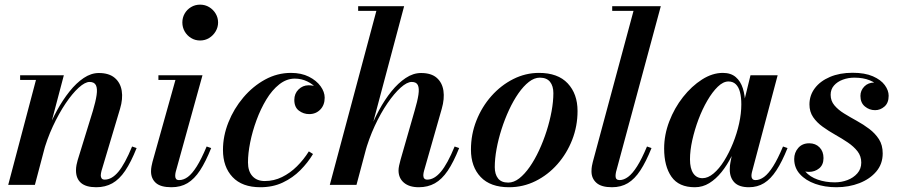

<svg xmlns="http://www.w3.org/2000/svg" viewBox="-20 -776 3776 806"><path d="M384 10Q341 10 320 -8.2Q299 -26.5 299 -61Q299 -72 301.2 -83.8Q303.5 -95.5 306 -103.5L370 -311Q381.5 -349.5 385.5 -376.8Q389.5 -404 382.8 -418Q376 -432 356 -432Q337 -432 310.2 -407.8Q283.5 -383.5 255.2 -341.5Q227 -299.5 202 -245.8Q177 -192 161 -133H147.5Q159 -175.5 177.2 -222.2Q195.5 -269 219.5 -312.8Q243.5 -356.5 271.8 -392Q300 -427.5 331.2 -448.5Q362.5 -469.5 395 -469.5Q437.5 -469.5 461.5 -449.2Q485.5 -429 491 -395Q496.5 -361 484 -319.5L406 -58.5Q405 -54.5 404 -49.2Q403 -44 403 -40Q403 -32 406.8 -27Q410.5 -22 419.5 -22Q449.5 -22 477 -55Q504.5 -88 534.5 -161L553.5 -154.5Q530 -95.5 505.5 -59.2Q481 -23 451.5 -6.5Q422 10 384 10ZM14.5 0 131 -440.5H64.5V-460H248L126.5 0Z M699.5 10Q654.5 10 634.2 -8.2Q614 -26.5 614 -56.5Q614 -67.5 616 -77.8Q618 -88 620 -96L716.5 -440.5H645V-460H830L717.5 -54Q716.5 -50 716 -45.8Q715.5 -41.5 715.5 -37.5Q715.5 -30 719 -25Q722.5 -20 732 -20Q750.5 -20 768.5 -33.2Q786.5 -46.5 806 -77.5Q825.5 -108.5 847.5 -161L866.5 -154.5Q843.5 -97 819.8 -60.8Q796 -24.5 767.2 -7.2Q738.5 10 699.5 10ZM820 -606Q799 -606 782 -616.5Q765 -627 755.2 -644.2Q745.5 -661.5 745.5 -681.5Q745.5 -702 755.2 -719Q765 -736 782 -746.2Q799 -756.5 820 -756.5Q841 -756.5 858 -746.2Q875 -736 885.2 -719Q895.5 -702 895.5 -681.5Q895.5 -661.5 885.2 -644.2Q875 -627 858 -616.5Q841 -606 820 -606Z M1073 10Q996.5 10 956.2 -32.8Q916 -75.5 916 -146.5Q916 -205 938.8 -262.2Q961.5 -319.5 1001.5 -366.8Q1041.5 -414 1092.8 -442Q1144 -470 1201.5 -470Q1245 -470 1276.8 -454Q1308.5 -438 1325.8 -414Q1343 -390 1343 -366Q1343 -335 1324.5 -316Q1306 -297 1278 -297Q1254 -297 1234.8 -311.5Q1215.5 -326 1215.5 -356.5Q1215.5 -383 1233.2 -400.5Q1251 -418 1275.5 -418Q1292 -418 1307.2 -412.8Q1322.5 -407.5 1332.2 -396.2Q1342 -385 1342 -366H1324Q1324 -385.5 1309 -404Q1294 -422.5 1269.8 -434.2Q1245.5 -446 1217.5 -446Q1183 -446 1152.5 -422Q1122 -398 1098 -358.2Q1074 -318.5 1056.8 -271.5Q1039.5 -224.5 1030.2 -178Q1021 -131.5 1021 -94.5Q1021 -57 1039.8 -36.5Q1058.5 -16 1091.5 -16Q1130 -16 1164 -32.8Q1198 -49.5 1226.5 -77.8Q1255 -106 1276.5 -140.5L1294 -129.5Q1272.5 -93.5 1240.8 -61.5Q1209 -29.5 1167.2 -9.8Q1125.5 10 1073 10Z M1364.5 0 1560 -730.5H1483.5V-750H1676.5L1476.5 0ZM1738 10Q1698 10 1675.5 -9.2Q1653 -28.5 1653 -60.5Q1653 -69.5 1655.5 -81.2Q1658 -93 1661.5 -105.5L1720.5 -311Q1732.5 -351.5 1736.5 -378.2Q1740.5 -405 1734.2 -418.5Q1728 -432 1708.5 -432Q1688.5 -432 1661.8 -408Q1635 -384 1606.5 -342.5Q1578 -301 1553 -247Q1528 -193 1511.5 -133H1500Q1511 -176 1529.2 -222.8Q1547.5 -269.5 1571.2 -313.5Q1595 -357.5 1623.2 -392.5Q1651.5 -427.5 1683 -448.5Q1714.5 -469.5 1747.5 -469.5Q1790.5 -469.5 1813.5 -449.2Q1836.5 -429 1841.5 -395.2Q1846.5 -361.5 1834.5 -319.5L1760 -58.5Q1759 -55 1758 -49.8Q1757 -44.5 1757 -40.5Q1757 -22 1773.5 -22Q1803 -22 1830.8 -55Q1858.5 -88 1888.5 -161L1907.5 -154.5Q1884 -95.5 1859.5 -59.2Q1835 -23 1805.5 -6.5Q1776 10 1738 10Z M2117 10Q2038.5 10 1997.8 -33Q1957 -76 1957 -148Q1957 -212 1980 -270Q2003 -328 2043 -373Q2083 -418 2134.5 -444Q2186 -470 2242.5 -470Q2322 -470 2363.2 -426Q2404.5 -382 2404.5 -310Q2404.5 -246.5 2382 -189Q2359.5 -131.5 2319.8 -86.5Q2280 -41.5 2228 -15.8Q2176 10 2117 10ZM2113.5 -9.5Q2137 -9.5 2159.8 -27.2Q2182.5 -45 2203.8 -75.5Q2225 -106 2243 -144.8Q2261 -183.5 2274.5 -225.8Q2288 -268 2295.5 -309Q2303 -350 2303 -385Q2303 -415 2289 -432.5Q2275 -450 2246 -450Q2223 -450 2200.2 -432.2Q2177.5 -414.5 2156.2 -384Q2135 -353.5 2117 -314.8Q2099 -276 2085.5 -233.8Q2072 -191.5 2064.5 -150.5Q2057 -109.5 2057 -74.5Q2057 -44.5 2070.8 -27Q2084.5 -9.5 2113.5 -9.5Z M2549 10Q2504.5 10 2483.8 -8.5Q2463 -27 2463 -56.5Q2463 -69 2464.8 -79Q2466.5 -89 2468.5 -96L2639.5 -730.5H2550V-750H2754L2566 -54Q2565 -49.5 2564.5 -45Q2564 -40.5 2564 -37Q2564 -20 2581 -20Q2598.5 -20 2616.8 -33.5Q2635 -47 2654.5 -77.8Q2674 -108.5 2696 -161L2715 -154.5Q2692 -97 2668.2 -60.8Q2644.5 -24.5 2615.8 -7.2Q2587 10 2549 10Z M2897 10Q2829.5 10 2798.8 -34Q2768 -78 2768 -152.5Q2768 -210 2789.5 -266.2Q2811 -322.5 2847.2 -368.5Q2883.5 -414.5 2927 -442.2Q2970.5 -470 3014.5 -470Q3048 -470 3068.5 -452.5Q3089 -435 3098.5 -404.8Q3108 -374.5 3108 -337Q3108 -308 3101.2 -271.2Q3094.5 -234.5 3081.8 -195.5Q3069 -156.5 3050.8 -119.8Q3032.5 -83 3009 -53.8Q2985.5 -24.5 2957.5 -7.2Q2929.5 10 2897 10ZM2929 -28Q2952 -28 2975.5 -47.8Q2999 -67.5 3019.8 -100.8Q3040.5 -134 3057 -174.8Q3073.5 -215.5 3082.8 -257.8Q3092 -300 3092 -338Q3092 -367.5 3086.5 -389Q3081 -410.5 3069 -422.2Q3057 -434 3038 -434Q3016 -434 2993.2 -412Q2970.5 -390 2949.5 -354Q2928.5 -318 2912.2 -274.8Q2896 -231.5 2886.2 -187.8Q2876.5 -144 2876.5 -107Q2876.5 -69 2890.2 -48.5Q2904 -28 2929 -28ZM3124 10Q3082.5 10 3063 -10.2Q3043.5 -30.5 3043.5 -64.5Q3043.5 -73.5 3044.2 -80.5Q3045 -87.5 3046 -92.5L3061 -171L3086.5 -249.5L3100.5 -337.5L3130.5 -460H3244.5L3136.5 -53Q3134.5 -45 3134.5 -37.5Q3134.5 -30 3138.5 -25Q3142.5 -20 3152 -20Q3169.5 -20 3187.8 -33.5Q3206 -47 3225.5 -77.8Q3245 -108.5 3267 -161L3286 -154.5Q3263 -97 3239.2 -60.8Q3215.5 -24.5 3187.5 -7.2Q3159.5 10 3124 10Z M3491 10Q3442.5 10 3402.2 -4.2Q3362 -18.5 3338 -45Q3314 -71.5 3314 -108.5Q3314 -135.5 3331 -155Q3348 -174.5 3377 -174.5Q3403.5 -174.5 3420.2 -157.5Q3437 -140.5 3437 -112.5Q3437 -84 3418.8 -69.2Q3400.5 -54.5 3376 -54.5Q3359 -54.5 3345.2 -61.2Q3331.5 -68 3323.2 -80Q3315 -92 3315 -108.5H3342Q3342 -77.5 3361 -55.5Q3380 -33.5 3412.8 -22Q3445.5 -10.5 3484.5 -10.5Q3512 -10.5 3537.2 -20Q3562.5 -29.5 3579 -48.2Q3595.5 -67 3595.5 -93.5Q3595.5 -120.5 3579.8 -140.8Q3564 -161 3539.2 -177.8Q3514.5 -194.5 3486.5 -210.2Q3458.5 -226 3433.8 -243.8Q3409 -261.5 3393.5 -284.2Q3378 -307 3378 -337.5Q3378 -375.5 3400.5 -405.5Q3423 -435.5 3464 -453Q3505 -470.5 3559 -470.5Q3610.5 -470.5 3644.2 -455.8Q3678 -441 3694.2 -418.8Q3710.5 -396.5 3710.5 -374Q3710.5 -344 3693 -328.8Q3675.5 -313.5 3653.5 -313.5Q3629.5 -313.5 3610.8 -329Q3592 -344.5 3592 -373.5Q3592 -396 3608.2 -412.8Q3624.5 -429.5 3650.5 -429.5Q3673 -429.5 3691.2 -414Q3709.5 -398.5 3709.5 -374H3686Q3686 -393.5 3671.8 -410.8Q3657.5 -428 3630.8 -439Q3604 -450 3566.5 -450Q3540.5 -450 3517.8 -441.5Q3495 -433 3481 -417Q3467 -401 3467 -378Q3467 -352.5 3482.8 -333.8Q3498.5 -315 3523.2 -299.8Q3548 -284.5 3576.2 -269Q3604.5 -253.5 3629.2 -234.8Q3654 -216 3669.8 -191.5Q3685.5 -167 3685.5 -132Q3685.5 -88 3658.8 -56.2Q3632 -24.5 3587.8 -7.2Q3543.5 10 3491 10Z"/></svg>

Font: Bodoni Moda 11pt SemiBold
Style: Italic
Weight: 600
Italic angle: -13°
Designer: Owen Earl
Foundry: indestructible type
Version: Version 2.004